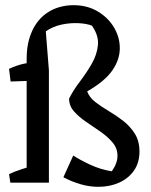

<svg xmlns="http://www.w3.org/2000/svg" viewBox="-20 -706 583 742"><path d="M360 16Q326 16 291.5 6Q257 -4 225 -21L263 -105Q287 -89 327.5 -70Q368 -51 412 -44Q434 -75 434 -104Q434 -133 415 -155.5Q396 -178 368.5 -197Q341 -216 313 -235Q285 -254 266 -275.5Q247 -297 247 -325Q263 -357 288.5 -390.5Q314 -424 334.5 -459.5Q355 -495 358.5 -532Q362 -569 335 -607Q314 -615 282.5 -616.5Q251 -618 218 -611Q185 -604 157 -585L169 -434V0H83V-479Q83 -522 93 -556Q103 -590 120 -614.5Q137 -639 160 -655Q183 -671 209.5 -678.5Q236 -686 264 -686Q317 -686 357.5 -662Q398 -638 420.5 -600Q443 -562 443 -520Q443 -475 413.5 -433Q384 -391 317 -353Q325 -330 348 -312Q371 -294 400 -277Q429 -260 456 -239Q483 -218 501 -189.5Q519 -161 519 -120Q519 -77 497.5 -46.5Q476 -16 440 0Q404 16 360 16ZM20 0 15 -33Q33 -42 63.5 -52Q94 -62 113 -67L99 0ZM21 -391 15 -440Q45 -454 73.5 -460Q102 -466 128 -468L150 -444L107 -394Z"/></svg>

Font: Eczar
Style: Regular
Weight: 400
Designer: Vaibhav Singh
Foundry: Rosetta Type Foundry
Version: Version 2.000